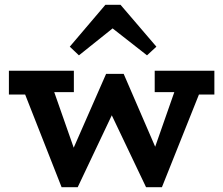

<svg xmlns="http://www.w3.org/2000/svg" viewBox="-20 -765 928 798"><path d="M17 -372V-471H287V-382H129L127 -372ZM236 13 70 -409H196L319 -58L293 13ZM281 13 238 -41 421 -458H458L475 -350L303 13ZM587 13 414 -350 445 -458H494L667 -58L643 13ZM631 13 585 -41 716 -415H824L653 13ZM623 -382V-471H871V-372H761L760 -382ZM308 -535 270 -571 418 -745H481L630 -571L591 -535L448 -647Z"/></svg>

Font: BioRhyme
Style: Bold
Weight: 700
Designer: Aoife Mooney
Foundry: Aoife Mooney Type
Version: Version 1.600;gftools[0.9.33]